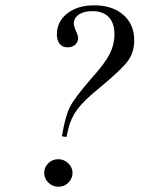

<svg xmlns="http://www.w3.org/2000/svg" viewBox="-20 -693 540 725"><path d="M231 -175.8 213.9 -178.2Q226.1 -253.9 244.1 -289.3Q262.2 -324.7 325.2 -397Q374 -450.7 393.1 -487.3Q412.1 -523.9 412.1 -564Q412.1 -606 390.6 -628.4Q369.1 -650.9 329.1 -650.9Q296.9 -650.9 277.8 -638.2Q258.8 -625.5 258.8 -603Q258.8 -593.8 267.1 -575.2Q274.9 -559.1 274.9 -548.8Q274.9 -533.7 263.4 -523.9Q252 -514.2 234.9 -514.2Q216.3 -514.2 205.6 -527.1Q194.8 -540 194.8 -563Q194.8 -611.8 234.1 -642.3Q273.4 -672.9 335.9 -672.9Q404.3 -672.9 445.6 -637Q486.8 -601.1 486.8 -541Q486.8 -495.1 462.6 -462.4Q438.5 -429.7 353 -358.9Q298.3 -314.9 272.9 -281.2Q247.6 -247.6 237.8 -206.1ZM200.2 -91.8Q221.7 -91.8 237.8 -76.4Q253.9 -61 253.9 -40Q253.9 -19 238.3 -3.4Q222.7 12.2 201.2 12.2Q178.7 12.2 162.8 -3.2Q147 -18.6 147 -40Q147 -61.5 162.4 -76.7Q177.7 -91.8 200.2 -91.8Z"/></svg>

Font: Accordance
Style: Italic
Weight: 400
Italic angle: -11°
Version: Version 1.2 (build January 31, 2020) Miklal Software Solutio